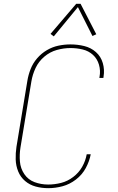

<svg xmlns="http://www.w3.org/2000/svg" viewBox="-20 -975 616 1003"><path d="M232 8Q269 8 306.5 -2Q344 -12 376.5 -37Q409 -62 428 -97Q447 -132 454 -169H433Q427 -135 409.5 -104Q392 -73 362.5 -50.5Q333 -28 299 -19.5Q265 -11 232 -11Q194 -11 160.5 -23.5Q127 -36 107 -65.5Q87 -95 84 -131.5Q81 -168 87 -205L144 -550Q150 -586 166 -620Q182 -654 211.5 -679Q241 -704 277 -714Q313 -724 348 -724Q381 -724 412 -716.5Q443 -709 465.5 -688.5Q488 -668 497 -637Q506 -606 500 -574Q500 -571 499 -568H520L521 -575Q527 -611 517 -645.5Q507 -680 481 -703Q455 -726 420 -734.5Q385 -743 348 -743Q317 -743 285.5 -736.5Q254 -730 225 -713Q196 -696 174 -670.5Q152 -645 140 -614.5Q128 -584 123 -553L66 -208Q61 -175 62 -142Q63 -109 75 -79.5Q87 -50 111 -29.5Q135 -9 166.5 -0.5Q198 8 232 8ZM261 -785 387 -938 463 -787 483 -796 401 -955H378L244 -798Z"/></svg>

Font: Iosevka Sparkle Thin Oblique
Style: Regular
Weight: 100
Italic angle: -9°
Designer: Belleve Invis
Foundry: Belleve Invis
Version: Version 4.5.0; ttfautohint (v1.8.3)